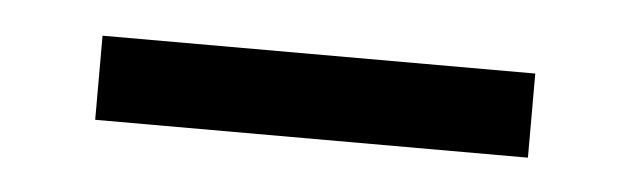

<svg xmlns="http://www.w3.org/2000/svg" viewBox="-24 -359 462 141"><g transform="rotate(5 207.5 -288.0)"><path d="M48 -257V-319H367V-257Z"/></g></svg>

Font: Geist Light
Style: Regular
Weight: 400
Designer: Basement.studio, Andrés Briganti, Mateo Zaragoza
Foundry: Basement.studio, Vercel, Andrés Briganti, Guido Ferreyra, Mateo Zaragoza
Version: Version 1.401